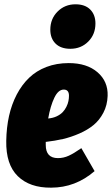

<svg xmlns="http://www.w3.org/2000/svg" viewBox="-20 -845 516 885"><path d="M304.2 -620.1Q260.3 -620.1 236.1 -644Q211.9 -668 211.9 -708Q211.9 -758.3 245.4 -791.7Q278.8 -825.2 328.1 -825.2Q372.1 -825.2 396 -801Q419.9 -776.9 419.9 -736.8Q419.9 -686.5 386.7 -653.3Q353.5 -620.1 304.2 -620.1ZM296.9 -554.2Q380.4 -554.2 429.4 -512Q478.5 -469.7 476.1 -402.8Q474.6 -359.9 456.5 -325.4Q438.5 -291 411.1 -268.6Q383.8 -246.1 345.7 -229.5Q307.6 -212.9 270.5 -204.3Q233.4 -195.8 190.9 -190.9V-176.8Q190.9 -116.2 247.1 -116.2Q272.9 -116.2 296.9 -127.2Q320.8 -138.2 355 -162.1L416 -56.2Q327.6 20 215.8 20Q117.2 21 62 -33Q6.8 -86.9 8.8 -195.8Q9.8 -257.3 21.7 -310.8Q33.7 -364.3 57.1 -409.2Q80.6 -454.1 114 -486.3Q147.5 -518.6 194.1 -536.4Q240.7 -554.2 296.9 -554.2ZM202.1 -298.8Q224.1 -300.8 241.2 -308.8Q258.3 -316.9 268.8 -327.9Q279.3 -338.9 286.1 -352.8Q293 -366.7 295.4 -379.2Q297.9 -391.6 297.9 -403.8Q297.9 -432.1 273.9 -432.1Q248.5 -432.1 230.5 -394.5Q212.4 -356.9 202.1 -298.8Z"/></svg>

Font: Fira Sans Compressed Heavy
Style: Italic
Weight: 900
Width: 3
Italic angle: -8°
Designer: Carrois Corporate & Edenspiekermann AG
Foundry: Carrois Corporate GbR & Edenspiekermann AG
Version: Version 4.203;PS 004.203;hotconv 1.0.88;makeotf.lib2.5.64775